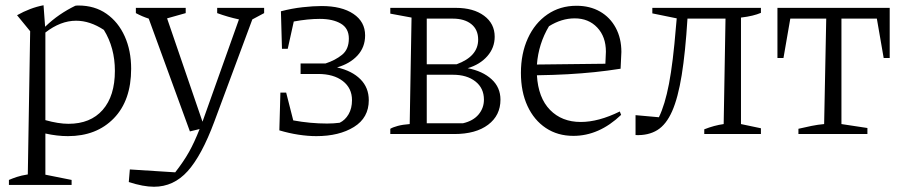

<svg xmlns="http://www.w3.org/2000/svg" viewBox="-20 -511 3441 732"><path d="M14 194V175Q28 169 44.5 163.5Q61 158 86 154L95 -392L45 -453Q70 -467 95 -476.5Q120 -486 146 -491L152 -409Q179 -435 207.5 -454.5Q236 -474 267 -489Q272 -490 279 -490Q341 -490 386 -458.5Q431 -427 455.5 -372.5Q480 -318 480 -249Q480 -128 414 -60Q348 8 239 8Q198 8 153 -2V155L253 175V194ZM270 -432Q211 -432 153 -387V-53Q203 -39 241 -39Q325 -39 371.5 -92Q418 -145 418 -241Q418 -329 376 -397Q323 -432 270 -432Z M471 183 475 135 648 146Q680 105 700.5 68.5Q721 32 741 -19L704 -10L547 -440Q522 -448 498 -461V-481H688V-461L617 -441L752 -47Q754 -54 757 -61L891 -437Q849 -446 808 -461V-481H987V-461L942 -437L797 -47Q749 82 695.5 141.5Q642 201 567 201Q526 201 471 183Z M1186 8Q1154 8 1118 2.5Q1082 -3 1045 -14L1049 -158H1071L1098 -52Q1163 -40 1227 -40Q1252 -40 1275 -43Q1296 -53 1309 -75.5Q1322 -98 1322 -129Q1322 -175 1287 -202Q1252 -229 1193 -229H1126V-269H1221Q1258 -281 1284 -302Q1310 -323 1310 -364Q1310 -403 1279.5 -421Q1249 -439 1199 -439Q1154 -439 1100 -429L1077 -325H1055L1051 -468Q1093 -479 1134 -483.5Q1175 -488 1206 -488Q1283 -488 1327.5 -458Q1372 -428 1372 -376Q1372 -331 1343 -299.5Q1314 -268 1265 -254Q1322 -241 1354 -209Q1386 -177 1386 -129Q1386 -62 1329.5 -27Q1273 8 1186 8Z M1468 0V-20Q1478 -26 1496.5 -31Q1515 -36 1542 -38L1549 -444L1468 -459V-481H1718Q1785 -481 1825.5 -451Q1866 -421 1866 -371Q1866 -329 1838 -297Q1810 -265 1763 -251Q1820 -240 1854 -209Q1888 -178 1888 -131Q1888 -71 1841 -35.5Q1794 0 1712 0ZM1706 -440H1607V-266H1721Q1803 -296 1803 -360Q1803 -398 1777 -419Q1751 -440 1706 -440ZM1707 -226H1607V-41H1745Q1784 -50 1804.5 -74.5Q1825 -99 1825 -131Q1825 -175 1792.5 -200.5Q1760 -226 1707 -226Z M2166 7Q2106 7 2061 -23Q2016 -53 1991 -107Q1966 -161 1966 -233Q1966 -307 1992.5 -365Q2019 -423 2067 -456Q2115 -489 2178 -489Q2229 -489 2267.5 -467Q2306 -445 2327.5 -405Q2349 -365 2349 -313L2346 -249Q2295 -241 2246.5 -236Q2198 -231 2145 -228Q2092 -225 2027 -224Q2032 -138 2077 -92Q2122 -46 2194 -46Q2262 -46 2343 -86L2348 -73Q2264 7 2166 7ZM2073 -411Q2033 -344 2027 -265L2288 -268L2290 -314Q2290 -371 2257 -406Q2224 -441 2171 -441Q2121 -441 2073 -411Z M2403 4V-72L2492 -64Q2515 -111 2530.5 -191.5Q2546 -272 2557 -408L2560 -441L2467 -460V-481H2881V-462Q2867 -456 2848.5 -451.5Q2830 -447 2805 -444V-38L2881 -22V0H2665V-18Q2703 -33 2739 -38L2746 -440H2601Q2593 -311 2579 -224.5Q2565 -138 2542.5 -87Q2520 -36 2486 -15Q2452 6 2403 4Z M3372 -481V-290H3349L3323 -440H3188V-38L3287 -23V0H3024V-20Q3049 -26 3074 -31Q3099 -36 3122 -38L3130 -440H2993L2967 -290H2944V-481Z"/></svg>

Font: Piazzolla Light
Style: Regular
Weight: 300
Designer: Juan Pablo del Peral
Foundry: Huerta Tipografica
Version: Version 1.330